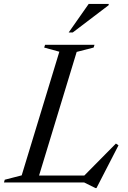

<svg xmlns="http://www.w3.org/2000/svg" viewBox="-49 -921 645 969"><path d="M338 -659 137.5 0H-29L-25 -14L60.5 -36L250.5 -660L174 -681L178.5 -695H428L423.5 -681ZM367 -25.5 536 -196.5 549 -187.5 438 28H432.5L376 0H85L96.5 -35H401.5ZM297.5 -757 398.5 -901H500L499 -894.5L318 -757Z"/></svg>

Font: Newsreader 48pt
Style: Italic
Weight: 400
Italic angle: -17°
Version: Version 1.003